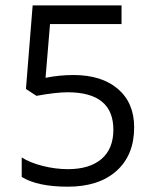

<svg xmlns="http://www.w3.org/2000/svg" viewBox="-20 -683 571 712"><path d="M252.4 -404.8Q357.4 -404.8 417.5 -353Q477.5 -301.3 477.5 -210.9Q477.5 -107.9 412.1 -49.3Q346.7 9.3 231.4 9.3Q119.1 9.3 60.5 -26.9V-99.1Q92.3 -79.1 139.4 -67.4Q186.5 -55.7 231.9 -55.7Q312 -55.7 356.2 -93.3Q400.4 -130.9 400.4 -202.1Q400.4 -340.8 230.5 -340.8Q187.5 -340.8 115.2 -327.6L76.2 -353L101.1 -663.1H430.7V-593.8H165.5L148.9 -394.5Q200.7 -404.8 252.4 -404.8Z"/></svg>

Font: Bpm'online Open Sans
Style: Regular
Weight: 400
Foundry: Ascender Corporation
Version: Version 1.10